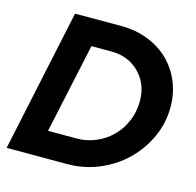

<svg xmlns="http://www.w3.org/2000/svg" viewBox="-103 -806 929 912"><g transform="rotate(15 361.5 -350.0)"><path d="M7 0 156 -700H385Q455 -700 515 -676.5Q575 -653 617.5 -612Q660 -571 684.5 -513.5Q709 -456 709 -388Q709 -309 676.5 -238.5Q644 -168 589.5 -115Q535 -62 461 -31Q387 0 305 0ZM369 -571H271L176 -129H317Q367 -129 412 -148.5Q457 -168 490 -201.5Q523 -235 542 -280.5Q561 -326 561 -378Q561 -462 507 -516.5Q453 -571 369 -571Z"/></g></svg>

Font: Red Hat Display
Style: Bold Italic
Weight: 700
Italic angle: -12°
Designer: Pentagram / MCKL
Foundry: Pentagram / MCKL
Version: Version 1.003; Red Hat Display Bold Italic